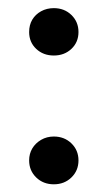

<svg xmlns="http://www.w3.org/2000/svg" viewBox="-20 -450 269 479"><path d="M114.3 9.8Q87.9 9.8 70.3 -7.3Q52.7 -24.4 52.7 -49.8Q52.7 -66.4 60.5 -79.6Q68.4 -92.8 82.5 -101.1Q96.7 -109.4 114.3 -109.4Q140.6 -109.4 158.2 -92.3Q175.8 -75.2 175.8 -49.8Q175.8 -24.4 158.2 -7.3Q140.6 9.8 114.3 9.8ZM114.3 -311.5Q87.9 -311.5 70.3 -328.1Q52.7 -344.7 52.7 -370.1Q52.7 -387.7 60.5 -400.9Q68.4 -414.1 82.5 -421.9Q96.7 -429.7 114.3 -429.7Q140.6 -429.7 158.2 -412.6Q175.8 -395.5 175.8 -370.1Q175.8 -344.7 158.2 -328.1Q140.6 -311.5 114.3 -311.5Z"/></svg>

Font: Crimson Pro ExtraLight
Style: Regular
Weight: 400
Version: Version 1.002